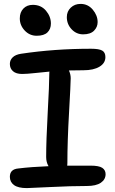

<svg xmlns="http://www.w3.org/2000/svg" viewBox="-20 -943 594 989"><path d="M408.2 -766.1Q373.5 -766.1 348.9 -792.2Q324.2 -818.4 324.2 -855Q324.2 -884.3 344.5 -903.6Q364.7 -922.9 395 -922.9Q433.1 -922.9 458 -893.1Q482.9 -863.3 482.9 -829.1Q482.9 -803.7 464.4 -784.9Q445.8 -766.1 408.2 -766.1ZM168.9 -758.8Q132.8 -758.8 107.4 -785.6Q82 -812.5 82 -848.1Q82 -879.4 100.3 -898.7Q118.7 -918 148.9 -918Q191.4 -918 216.8 -887.9Q242.2 -857.9 242.2 -821.8Q242.2 -793.5 224.4 -776.1Q206.5 -758.8 168.9 -758.8ZM118.2 25.9Q73.7 25.9 52.2 10.3Q30.8 -5.4 30.8 -32.2Q30.8 -71.3 74.2 -75.2Q142.1 -83.5 230 -86.9Q217.8 -107.4 217.8 -133.8Q217.8 -218.3 225.8 -364Q233.9 -509.8 233.9 -561Q233.9 -571.3 234.9 -574.2Q210.4 -572.3 164.1 -567.1Q117.7 -562 94.2 -562Q63 -562 46.9 -576.2Q30.8 -590.3 30.8 -613.8Q30.8 -633.3 45.2 -647.5Q59.6 -661.6 87.9 -666Q260.7 -691.9 449.2 -691.9Q490.2 -691.9 506.6 -682.4Q522.9 -672.9 522.9 -648.9Q522.9 -617.7 492.4 -599.4Q461.9 -581.1 410.2 -581.1Q356.9 -581.1 335 -580.1Q344.2 -560.5 344.2 -540Q344.2 -513.2 335.7 -364Q327.1 -214.8 327.1 -102.1Q327.1 -93.8 326.2 -89.8H445.8Q489.7 -89.8 506.8 -78.4Q523.9 -66.9 523.9 -45.9Q523.9 -18.6 499.5 -1.7Q475.1 15.1 426.8 15.1Q344.7 15.1 238.5 20.5Q132.3 25.9 118.2 25.9Z"/></svg>

Font: Shantell Sans Bouncy
Style: Regular
Weight: 500
Designer: Stephen Nixon, Anya Danilova, Shantell Martin
Foundry: Arrow Type
Version: Version 1.006;[9816181b4]